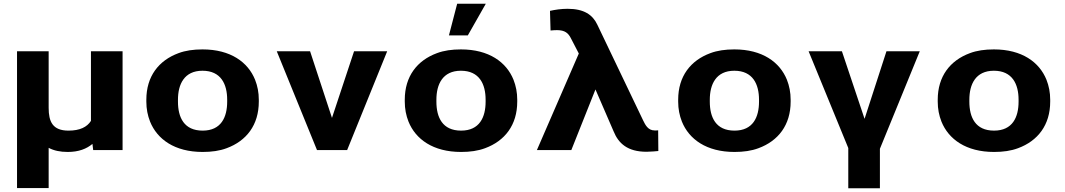

<svg xmlns="http://www.w3.org/2000/svg" viewBox="-20 -802 5693 1026"><path d="M474 -33 478 0H635V-528H466V-156C445 -123 407 -104 346 -104C261 -104 240 -152 240 -226V-528H71V203H240V-12C268 3 302 10 342 10C401 10 443 -7 474 -33Z M762 -269V-259C762 -220 769 -185 782 -152C820 -58 913 10 1063 10C1111 10 1154 4 1191 -10C1297 -49 1363 -134 1363 -259V-269C1363 -308 1356 -343 1343 -376C1305 -470 1212 -538 1062 -538C1014 -538 971 -532 934 -518C828 -479 762 -394 762 -269ZM1194 -269V-259C1194 -176 1162 -104 1063 -104C963 -104 931 -175 931 -259V-269C931 -351 964 -424 1062 -424C1161 -424 1194 -352 1194 -269Z M1754 -172 1637 -528H1459L1674 0H1835L2049 -528H1872Z M2143 -269V-259C2143 -220 2150 -185 2163 -152C2201 -58 2294 10 2444 10C2492 10 2535 4 2572 -10C2678 -49 2744 -134 2744 -259V-269C2744 -308 2737 -343 2724 -376C2686 -470 2593 -538 2443 -538C2395 -538 2352 -532 2315 -518C2209 -479 2143 -394 2143 -269ZM2575 -269V-259C2575 -176 2543 -104 2444 -104C2344 -104 2312 -175 2312 -259V-269C2312 -351 2345 -424 2443 -424C2542 -424 2575 -352 2575 -269ZM2423 -782 2379 -613H2480L2576 -782Z M2919 -744 2922 -639C2934 -640 2943 -641 2956 -641C2999 -641 3017 -625 3031 -597L3073 -516L2849 0H3033L3162 -324L3259 -100C3285 -36 3333 9 3435 9C3461 8 3482 7 3498 5L3497 -106C3495 -105 3492 -105 3488 -105H3478C3442 -105 3428 -136 3417 -158L3172 -670C3147 -723 3101 -755 3013 -755C2979 -755 2946 -750 2919 -744Z M3604 -269V-259C3604 -220 3611 -185 3624 -152C3662 -58 3755 10 3905 10C3953 10 3996 4 4033 -10C4139 -49 4205 -134 4205 -259V-269C4205 -308 4198 -343 4185 -376C4147 -470 4054 -538 3904 -538C3856 -538 3813 -532 3776 -518C3670 -479 3604 -394 3604 -269ZM4036 -269V-259C4036 -176 4004 -104 3905 -104C3805 -104 3773 -175 3773 -259V-269C3773 -351 3806 -424 3904 -424C4003 -424 4036 -352 4036 -269Z M4600 -167 4479 -528H4301L4513 -11V204H4682V-7L4895 -528H4717Z M4991 -269V-259C4991 -220 4998 -185 5011 -152C5049 -58 5142 10 5292 10C5340 10 5383 4 5420 -10C5526 -49 5592 -134 5592 -259V-269C5592 -308 5585 -343 5572 -376C5534 -470 5441 -538 5291 -538C5243 -538 5200 -532 5163 -518C5057 -479 4991 -394 4991 -269ZM5423 -269V-259C5423 -176 5391 -104 5292 -104C5192 -104 5160 -175 5160 -259V-269C5160 -351 5193 -424 5291 -424C5390 -424 5423 -352 5423 -269Z"/></svg>

Font: Asimov
Style: XWid
Weight: 500
Designer: Google
Version: Version 2.000980; 2014